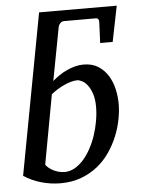

<svg xmlns="http://www.w3.org/2000/svg" viewBox="-53 -780 628 836"><g transform="rotate(-5 260.5 -362.0)"><path d="M360.8 -306.2Q360.8 -339.8 353 -363Q345.2 -386.2 334 -400.9Q322.8 -415.5 310.3 -421.9Q297.9 -428.2 289.1 -428.2Q276.9 -428.2 262.2 -424.3Q247.6 -420.4 232.2 -413.3Q216.8 -406.2 201.7 -397Q186.5 -387.7 173.8 -377L118.2 -74.2Q123 -66.9 131.3 -60.1Q139.6 -53.2 150.4 -47.6Q161.1 -42 173.8 -38.6Q186.5 -35.2 200.2 -35.2Q223.1 -35.2 243.9 -46.9Q264.6 -58.6 282.5 -78.6Q300.3 -98.6 314.9 -125.5Q329.6 -152.3 339.6 -182.4Q349.6 -212.4 355.2 -244.4Q360.8 -276.4 360.8 -306.2ZM149.4 -737.3 488.8 -736.8 457.5 -581.1H402.8L406.7 -670.9Q407.7 -677.7 404.5 -683.8Q401.4 -689.9 393.6 -689.9H254.4Q244.1 -689.9 237.5 -682.4Q231 -674.8 229.5 -668.9L185.1 -434.1Q198.7 -446.3 215.1 -457.3Q231.4 -468.3 249 -476.3Q266.6 -484.4 285.2 -489.3Q303.7 -494.1 321.8 -494.1Q360.4 -494.1 386.7 -477.1Q413.1 -460 429.4 -433.1Q445.8 -406.2 452.9 -373.8Q460 -341.3 460 -310.1Q460 -278.8 453.1 -242.9Q446.3 -207 431.9 -171.4Q417.5 -135.7 395 -102.5Q372.6 -69.3 341.3 -43.9Q310.1 -18.6 269.5 -3.2Q229 12.2 178.2 12.2Q135.7 12.2 94.5 0.5Q53.2 -11.2 18.1 -34.2L149.4 -736.8Z"/></g></svg>

Font: Charis SIL Eur
Style: Italic
Weight: 400
Italic angle: -11°
Foundry: SIL International
Version: Version 5.000